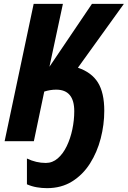

<svg xmlns="http://www.w3.org/2000/svg" viewBox="-20 -734 664 998"><path d="M224 244Q198 244 171.5 239.5Q145 235 120 224V90Q168 113 218 113Q253 113 280.5 89Q308 65 327 25.5Q346 -14 356 -61.5Q366 -109 366 -156Q366 -268 272 -268Q241 -268 210 -258L156 0H4L155 -714H307L237 -387L458 -714H624L385 -382Q456 -358 489 -305Q522 -252 522 -158Q522 -86 503.5 -14.5Q485 57 448 115.5Q411 174 355 209Q299 244 224 244Z"/></svg>

Font: Noto Sans Condensed ExtraBold
Style: Italic
Weight: 800
Width: 3
Italic angle: -12°
Designer: Monotype Design Team
Foundry: Monotype Imaging Inc.
Version: Version 2.013; ttfautohint (v1.8.4.7-5d5b)